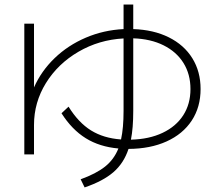

<svg xmlns="http://www.w3.org/2000/svg" viewBox="-20 -778 978 852"><path d="M87.9 -672.9H130.9V-390.1Q163.1 -462.9 222.4 -520Q281.7 -577.1 360.6 -610.8Q439.5 -644.5 528.3 -648.9V-757.8H571.3V-648.9Q661.6 -646 729.2 -612.3Q796.9 -578.6 833.5 -519.5Q870.1 -460.4 870.1 -382.8Q870.1 -302.7 830.8 -242.9Q791.5 -183.1 719.2 -150.4Q647 -117.7 550.3 -117.2Q529.3 -53.7 483.2 -13.9Q437 25.9 355.5 53.7L337.9 17.6Q406.7 -7.3 446.3 -38.8Q485.8 -70.3 505.4 -119.1Q421.9 -126.5 360.6 -164.6Q299.3 -202.6 252.9 -275.4L284.2 -304.7Q328.1 -233.9 384 -199.2Q439.9 -164.6 517.1 -159.2Q528.3 -210 528.3 -286.1V-607.4Q419.4 -601.6 328.1 -548.3Q236.8 -495.1 183.8 -409.4Q130.9 -323.7 130.9 -223.6V-92.8H87.9ZM825.2 -382.8Q825.2 -448.7 794.2 -498.5Q763.2 -548.3 705.8 -576.9Q648.4 -605.5 571.3 -607.9V-286.1Q571.3 -209.5 561 -158.2Q641.6 -160.2 701.4 -188.5Q761.2 -216.8 793.2 -266.6Q825.2 -316.4 825.2 -382.8Z"/></svg>

Font: Pretendard JP ExtraLight
Style: Regular
Weight: 200
Designer: Base glyphs from Inter by Rasmus Andersson; Hangeul glyphs from Noto Sans CJK(Source Han Sans) by Jang Soo-young and Kan
Foundry: Kil Hyung-jin
Version: Version 1.309